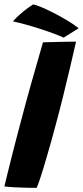

<svg xmlns="http://www.w3.org/2000/svg" viewBox="-30 -852 380 880"><path d="M138 9Q118.5 9 92 8.5Q65.5 8 38.2 6.5Q11 5 -10 2.5Q-4 -22 4.5 -57Q13 -92 23.5 -133.2Q34 -174.5 45 -217Q56 -259.5 66.5 -298.5Q87.5 -378.5 113 -469.5Q138.5 -560.5 167 -658Q175.5 -658.5 194.2 -658.8Q213 -659 236.2 -659.8Q259.5 -660.5 281.5 -660.8Q303.5 -661 318.5 -661Q306.5 -607.5 291 -542.2Q275.5 -477 258.8 -409Q242 -341 225 -278.5Q217 -247.5 207.5 -214Q198 -180.5 188.5 -147.5Q179 -114.5 170 -84.5Q161 -54.5 152.8 -30.2Q144.5 -6 138 9ZM121.5 -831.5Q132.5 -830.5 158.2 -819.8Q184 -809 216 -792.8Q248 -776.5 278.8 -758Q309.5 -739.5 330.5 -722.5L261.5 -679.5Q245 -687.5 216 -698.2Q187 -709 153 -720Q119 -731 86.2 -740Q53.5 -749 29.5 -754Q33.5 -759.5 47 -772.8Q60.5 -786 80.2 -802Q100 -818 121.5 -831.5Z"/></svg>

Font: Grandstander Thin
Style: Bold Italic
Weight: 700
Italic angle: -15°
Version: Version 1.200